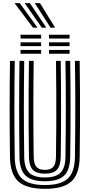

<svg xmlns="http://www.w3.org/2000/svg" viewBox="-20 -1185 568 1215"><path d="M264.2 10Q147.2 10 96 -36.8Q44.8 -83.5 43.2 -191Q42.2 -262 41.6 -336.2Q41 -410.5 41 -487.1Q41 -563.8 41.5 -642.1Q42 -720.5 43.2 -800H73.2Q72.2 -726.8 71.6 -650.8Q71 -574.8 71 -497.8Q71 -420.8 71.6 -343.8Q72.2 -266.8 73.2 -191.5Q74.5 -96.5 118.8 -55.2Q163 -14 264.2 -14Q365 -14 409 -55.2Q453 -96.5 454.2 -191.5Q455.2 -267 455.9 -343.4Q456.5 -419.8 456.5 -496.2Q456.5 -572.8 456 -648.9Q455.5 -725 454.2 -800H484.2Q485.8 -700 486.2 -598Q486.8 -496 486.2 -393.8Q485.8 -291.5 484.2 -191Q482.8 -83.5 431.8 -36.8Q380.8 10 264.2 10ZM264.2 -38Q179.2 -38 141.9 -73.8Q104.5 -109.5 103.2 -191.8Q102.2 -269.8 101.6 -346.4Q101 -423 101 -498.8Q101 -574.5 101.6 -649.8Q102.2 -725 103.2 -800H133.2Q132.2 -724.8 131.6 -649.1Q131 -573.5 131 -497.4Q131 -421.2 131.6 -345Q132.2 -268.8 133.2 -192.2Q134.2 -122.5 164.6 -92.2Q195 -62 264.2 -62Q333 -62 363.1 -92.2Q393.2 -122.5 394.2 -192.2Q395.2 -267.8 395.9 -344Q396.5 -420.2 396.5 -496.6Q396.5 -573 396 -649Q395.5 -725 394.2 -800H424.2Q425.5 -723.5 426 -647.2Q426.5 -571 426.5 -494.8Q426.5 -418.5 426 -342.8Q425.5 -267 424.2 -191.8Q423.2 -109.5 386 -73.8Q348.8 -38 264.2 -38ZM264.2 -86Q211 -86 187.5 -110.8Q164 -135.5 163.2 -192.8Q161.8 -296 161.2 -397.4Q160.8 -498.8 161.2 -599.2Q161.8 -699.8 163.2 -800H193.2Q192.2 -726.8 191.6 -650.9Q191 -575 191 -498.1Q191 -421.2 191.6 -344.5Q192.2 -267.8 193.2 -193Q193.8 -148.5 210.4 -129.2Q227 -110 264.2 -110Q301.2 -110 317.5 -129.2Q333.8 -148.5 334.2 -193Q335.8 -294 336.2 -395.6Q336.8 -497.2 336.2 -598.6Q335.8 -700 334.2 -800H364.2Q365.5 -723.2 366 -647Q366.5 -570.8 366.5 -494.8Q366.5 -418.8 366 -343.2Q365.5 -267.8 364.2 -192.8Q363.5 -135.5 340.2 -110.8Q317 -86 264.2 -86ZM290.2 -941V-965H420.2V-941ZM110.2 -845V-869H240.2V-845ZM110.2 -893V-917H240.2V-893ZM110.2 -941V-965H240.2V-941ZM290.2 -845V-869H420.2V-845ZM290.2 -893V-917H420.2V-893ZM188.8 -1010 72.2 -1165H105.2L217.5 -1010ZM244.5 -1010 136.2 -1165H169.2L273 -1010ZM300 -1010 200.2 -1165H233.2L328.8 -1010Z"/></svg>

Font: Big Shoulders Inline Text Thin Black
Style: Regular
Weight: 900
Version: Version 2.002